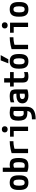

<svg xmlns="http://www.w3.org/2000/svg" viewBox="2225 -3055 1050 5540"><g transform="rotate(-90 2750.0 -285.0)"><path d="M250 10Q141 10 90 -50.5Q39 -111 39 -240V-280Q39 -409 90 -469.5Q141 -530 250 -530Q359 -530 410 -469.5Q461 -409 461 -280V-240Q461 -111 410 -50.5Q359 10 250 10ZM250 -99Q297 -99 317 -133Q337 -167 337 -249V-271Q337 -353 317 -387Q297 -421 250 -421Q203 -421 183 -387Q163 -353 163 -271V-249Q163 -167 183 -133Q203 -99 250 -99Z M734 10Q683 10 638 1Q593 -8 560 -22V-730H683V-65L656 -123Q673 -110 696 -103Q719 -96 745 -96Q782 -96 802.5 -111.5Q823 -127 831.5 -164Q840 -201 840 -268Q840 -327 832.5 -360.5Q825 -394 808 -408.5Q791 -423 760 -423Q738 -423 714 -416Q690 -409 656 -392L621 -495Q654 -513 692.5 -521.5Q731 -530 772 -530Q842 -530 883.5 -504.5Q925 -479 943.5 -422Q962 -365 962 -270Q962 -169 939.5 -107.5Q917 -46 866.5 -18Q816 10 734 10Z M1102 -475Q1155 -492 1215 -504Q1275 -516 1335 -523Q1395 -530 1445 -530V-423Q1402 -423 1357 -418Q1312 -413 1270 -403.5Q1228 -394 1196 -382L1227 -440V0H1102Z M1741 0V-414H1576V-520H1865V0ZM1788 -589Q1748 -589 1723.5 -611.5Q1699 -634 1699 -673Q1699 -713 1723.5 -735Q1748 -757 1788 -757Q1829 -757 1853 -735Q1877 -713 1877 -673Q1877 -634 1853 -611.5Q1829 -589 1788 -589Z M2076 111Q2204 111 2260.5 76.5Q2317 42 2317 -36V-467L2345 -402Q2316 -413 2294 -418Q2272 -423 2251 -423Q2216 -423 2196.5 -410Q2177 -397 2168.5 -366.5Q2160 -336 2160 -282Q2160 -222 2169 -187.5Q2178 -153 2198.5 -139Q2219 -125 2257 -125Q2277 -125 2298.5 -129Q2320 -133 2349 -141L2380 -33Q2354 -27 2326 -23.5Q2298 -20 2266 -20Q2184 -20 2133.5 -46.5Q2083 -73 2060.5 -131Q2038 -189 2038 -284Q2038 -374 2060 -428Q2082 -482 2132.5 -506Q2183 -530 2267 -530Q2368 -530 2440 -498V-44Q2440 91 2351 155.5Q2262 220 2076 220Z M2765 10Q2657 10 2597.5 -36Q2538 -82 2538 -165Q2538 -249 2599.5 -293Q2661 -337 2778 -337H2879V-238H2780Q2720 -238 2690.5 -220.5Q2661 -203 2661 -166Q2661 -131 2687 -111.5Q2713 -92 2760 -92Q2787 -92 2809.5 -99Q2832 -106 2850 -119L2818 -53V-337Q2818 -376 2812 -395Q2806 -414 2788 -420Q2770 -426 2733 -426Q2707 -426 2683 -424Q2659 -422 2631.5 -416Q2604 -410 2568 -399V-503Q2603 -516 2649 -523Q2695 -530 2746 -530Q2821 -530 2863.5 -513Q2906 -496 2923.5 -454.5Q2941 -413 2941 -340V-22Q2907 -7 2859.5 1.5Q2812 10 2765 10Z M3314 10Q3221 10 3180 -27Q3139 -64 3139 -151V-414H3023V-520H3139V-690H3264V-520H3441V-414H3264V-181Q3264 -133 3280 -116Q3296 -99 3342 -99Q3369 -99 3394 -103.5Q3419 -108 3441 -117V-8Q3410 1 3379 5.5Q3348 10 3314 10Z M3750 10Q3641 10 3590 -50.5Q3539 -111 3539 -240V-280Q3539 -409 3590 -469.5Q3641 -530 3750 -530Q3859 -530 3910 -469.5Q3961 -409 3961 -280V-240Q3961 -111 3910 -50.5Q3859 10 3750 10ZM3750 -99Q3797 -99 3817 -133Q3837 -167 3837 -249V-271Q3837 -353 3817 -387Q3797 -421 3750 -421Q3703 -421 3683 -387Q3663 -353 3663 -271V-249Q3663 -167 3683 -133Q3703 -99 3750 -99ZM3809 -570H3692L3778 -790H3930Z M4102 -475Q4155 -492 4215 -504Q4275 -516 4335 -523Q4395 -530 4445 -530V-423Q4402 -423 4357 -418Q4312 -413 4270 -403.5Q4228 -394 4196 -382L4227 -440V0H4102Z M4741 0V-414H4576V-520H4865V0ZM4788 -589Q4748 -589 4723.5 -611.5Q4699 -634 4699 -673Q4699 -713 4723.5 -735Q4748 -757 4788 -757Q4829 -757 4853 -735Q4877 -713 4877 -673Q4877 -634 4853 -611.5Q4829 -589 4788 -589Z M5250 10Q5141 10 5090 -50.5Q5039 -111 5039 -240V-280Q5039 -409 5090 -469.5Q5141 -530 5250 -530Q5359 -530 5410 -469.5Q5461 -409 5461 -280V-240Q5461 -111 5410 -50.5Q5359 10 5250 10ZM5250 -99Q5297 -99 5317 -133Q5337 -167 5337 -249V-271Q5337 -353 5317 -387Q5297 -421 5250 -421Q5203 -421 5183 -387Q5163 -353 5163 -271V-249Q5163 -167 5183 -133Q5203 -99 5250 -99Z"/></g></svg>

Font: M PLUS Code Latin SemiBold
Style: Regular
Weight: 600
Designer: Coji Morishita
Foundry: UNDERFOREST DESIGN
Version: Version 1.002; ttfautohint (v1.8.3)